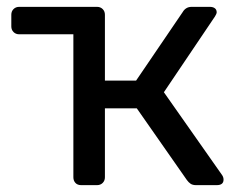

<svg xmlns="http://www.w3.org/2000/svg" viewBox="-20 -540 695 560"><path d="M628 -29Q632 -23 632 -16Q632 -8 627 -4Q622 0 612 0H552Q542 0 536 -4Q530 -8 525 -15L379 -224H286V-23Q286 -13 279.5 -6.5Q273 0 263 0H217Q206 0 200 -6.5Q194 -13 194 -23V-440H36Q26 -440 19.5 -446.5Q13 -453 13 -463V-497Q13 -507 19.5 -513.5Q26 -520 36 -520H263Q273 -520 279.5 -513.5Q286 -507 286 -497V-305H377L513 -505Q517 -512 523.5 -516Q530 -520 539 -520H592Q601 -520 606.5 -516Q612 -512 612 -504Q612 -502 610.5 -498.5Q609 -495 607 -492L458 -271Z"/></svg>

Font: Rubik Light
Style: Regular
Weight: 400
Version: Version 2.101